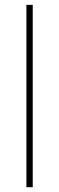

<svg xmlns="http://www.w3.org/2000/svg" viewBox="-20 -782 246 802"><path d="M116.7 0H90.3V-761.7H116.7Z"/></svg>

Font: Roboto-Thin
Style: Regular
Weight: 250
Designer: Google
Version: Version 1.100141; 2013; ttfautohint (v0.94.14-c901) -l 8 -r 